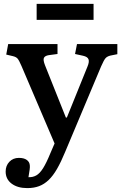

<svg xmlns="http://www.w3.org/2000/svg" viewBox="-20 -735 624 985"><path d="M120 230Q70 230 39.5 207Q9 184 9 145Q9 115 28 95Q47 75 77 75Q103 75 117.5 85.5Q132 96 133 114Q134 121 132 136Q130 151 126 174Q148 175 166 165Q184 155 201 128Q218 101 238 52L260 1L90 -397Q78 -425 70.5 -434Q63 -443 46 -447L12 -455L22 -509H275V-458L230 -452Q211 -449 205.5 -438.5Q200 -428 211 -400L318 -132H323L429 -394Q439 -418 434 -431Q429 -444 406 -449L365 -458L375 -509H582V-457L547 -450Q530 -446 521.5 -436.5Q513 -427 499 -395L314 45Q293 96 272.5 131.5Q252 167 229.5 188.5Q207 210 180.5 220Q154 230 120 230ZM168 -633V-715H460V-633Z"/></svg>

Font: Literata 18pt Medium
Style: Regular
Weight: 500
Designer: Latin by Veronika Burian and Jose Scaglione. Greek by Irene Vlachou. Cyrillic by Vera Evstafieva.
Foundry: TypeTogether
Version: Version 3.103;gftools[0.9.29]